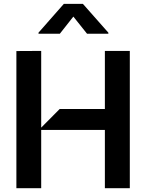

<svg xmlns="http://www.w3.org/2000/svg" viewBox="-20 -997 774 1017"><path d="M198.2 0H66.8V-726.6L198.2 -727.3V-321L296.2 -419.7H535.5V-727.3H667.6V0H535.5V-308.9H198.2ZM554 -818.2H441.1L368.6 -909.1L296.9 -818.2H183.9V-823.9L318.2 -976.6H419L554 -823.9Z"/></svg>

Font: Riot Sans
Style: Bold
Weight: 600
Designer: Rasmus Andersson
Foundry: rsms
Version: Version 4.001